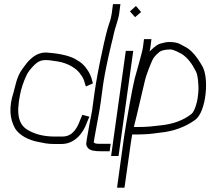

<svg xmlns="http://www.w3.org/2000/svg" viewBox="-20 -726 1016 928"><path d="M429 -323 422 -349C418 -360 413 -373 404 -386C387 -411 378 -421 343 -441C318 -455 272 -467 216 -471C182 -476 151 -464 123 -436C114 -428 104 -414 89 -394C74 -374 63 -349 56 -320C51 -302 48 -288 45 -278C23 -210 26 -153 53 -105C73 -73 116 -49 165 -40C190 -35 208 -30 243 -30H277C338 -30 381 -78 401 -136L412 -162L378 -171L367 -145C355 -113 334 -66 282 -66H245C197 -66 155 -75 119 -95C68 -122 58 -175 77 -269C83 -299 93 -330 108 -362C115 -377 128 -394 146 -412C176 -441 197 -439 259 -429C308 -421 353 -395 372 -363C379 -354 384 -344 387 -334L395 -308Z M467 -233 477 -308C482 -344 491 -393 505 -456L518 -512C523 -531 527 -548 530 -563C536 -591 552 -631 556 -660L562 -706H526L520 -660C518 -646 514 -629 507 -610C497 -580 490 -550 482 -515L470 -459C456 -394 445 -334 437 -279L425 -191C416 -146 408 -102 400 -56L397 -34C396 -27 398 -20 404 -12C415 3 441 5 467 5H510L515 -31H458C445 -31 437 -33 433 -38L436 -57L446 -112C453 -151 460 -184 467 -233Z M588 -480 517 28H553L624 -480ZM608 -671 633 -643 662 -668 637 -697Z M627 -112C627 -113 632 -132 641 -169C650 -206 662 -257 677 -322C683 -350 691 -373 699 -393C716 -433 715 -444 745 -470C755 -481 775 -487 803 -487C820 -487 845 -472 859 -465C886 -447 907 -420 924 -386C930 -377 935 -361 937 -338L939 -312C940 -298 939 -277 935 -250C933 -234 921 -186 904 -174C865 -144 816 -126 756 -120C708 -115 702 -112 627 -112ZM619 -76H640C659 -76 677 -77 697 -78C720 -80 731 -82 755 -85C819 -91 880 -114 925 -148C976 -187 992 -347 958 -406C944 -430 929 -455 905 -478C886 -496 877 -498 852 -512C840 -519 822 -523 797 -523C786 -523 772 -520 754 -515C735 -509 715 -489 703 -477C705 -486 706 -493 707 -498L712 -537H676L671 -498C667 -470 642 -388 631 -346C620 -304 589 -128 579 -60L546 179C546 182 552 182 564 181C576 182 582 182 582 179L613 -40C615 -53 617 -64 619 -76Z"/></svg>

Font: Reckless Catfish
Style: It
Weight: 400
Foundry: Cannot Into Space Fonts
Version: Version 0.2894